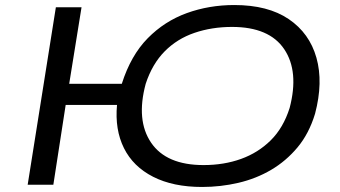

<svg xmlns="http://www.w3.org/2000/svg" viewBox="-20 -734 1353 763"><path d="M783 9Q668 9 588.5 -31.5Q509 -72 472.5 -145.5Q436 -219 445 -317H241L192 0H90L202 -705H304L255 -401H464Q500 -514 567 -582Q634 -650 722.5 -682Q811 -714 911 -714Q1045 -714 1127.5 -658Q1210 -602 1237.5 -504.5Q1265 -407 1232 -282Q1208 -203 1162.5 -148.5Q1117 -94 1057.5 -59Q998 -24 927.5 -7.5Q857 9 783 9ZM789 -78Q870 -78 938 -102.5Q1006 -127 1056 -176.5Q1106 -226 1131 -305Q1169 -450 1109.5 -538.5Q1050 -627 902 -627Q822 -627 753 -603.5Q684 -580 634.5 -530Q585 -480 559 -401Q520 -256 580.5 -167Q641 -78 789 -78Z"/></svg>

Font: Nunito Sans 7pt Expanded
Style: Italic
Weight: 400
Width: 7
Italic angle: -9°
Designer: Vernon Adams
Foundry: Vernon Adams
Version: Version 3.101;gftools[0.9.27]